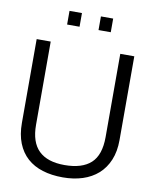

<svg xmlns="http://www.w3.org/2000/svg" viewBox="-93 -913 797 994"><g transform="rotate(10 305.5 -415.5)"><path d="M256.3 -771.5H190.9V-843.3H256.3ZM420.4 -771.5H356V-843.3H420.4ZM562 -229.5Q562 -169.4 543.2 -124.3Q524.4 -79.1 490.5 -48.8Q456.5 -18.6 409.4 -3.4Q362.3 11.7 305.7 11.7Q247.1 11.7 199.5 -2.9Q151.9 -17.6 118.4 -47.6Q85 -77.6 66.9 -123Q48.8 -168.5 48.8 -229.5V-669.9H122.6V-232.4Q122.6 -141.1 168 -96.9Q213.4 -52.7 303.2 -52.7Q395.5 -52.7 441.9 -95.2Q488.3 -137.7 488.3 -232.4V-669.9H562Z"/></g></svg>

Font: SengPathom
Style: Regular
Weight: 400
Designer: John M. Durdin
Foundry: Lao Script for Windows
Version: Version 1.300